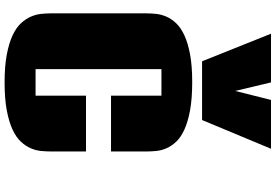

<svg xmlns="http://www.w3.org/2000/svg" viewBox="-202 -978 1199 835"><g transform="rotate(90 397.5 -560.5)"><path d="M396 -663.1H280.8V-115.7H396V-335H638.7V-181.2Q638.7 -161.6 636.5 -139.2Q634.3 -116.7 624.8 -94.5Q615.2 -72.3 596.2 -51.8Q577.1 -31.2 543.7 -15.6Q510.3 0 460.2 9.5Q410.2 19 338.4 19Q267.1 19 217.3 9.5Q167.5 0 134 -15.6Q100.6 -31.2 81.5 -51.8Q62.5 -72.3 52.7 -94.5Q43 -116.7 40.5 -139.2Q38.1 -161.6 38.1 -181.2V-599.1Q38.1 -618.7 40.5 -640.9Q43 -663.1 52.5 -685.1Q62 -707 81.3 -727.3Q100.6 -747.6 133.8 -762.9Q167 -778.3 216.6 -787.6Q266.1 -796.9 336.9 -796.9Q409.2 -796.9 459.5 -787.6Q509.8 -778.3 543.5 -762.9Q577.1 -747.6 596.2 -727.3Q615.2 -707 624.8 -685.1Q634.3 -663.1 636.5 -640.9Q638.7 -618.7 638.7 -599.1V-443.8H396ZM246.6 -839.8 126.5 -1139.6H338.4L375.5 -983.9L414.6 -1139.6H627L502 -839.8Z"/></g></svg>

Font: Coda Caption ExtraBold
Style: Regular
Weight: 800
Designer: vernon adams
Foundry: vernon adams
Version: Version 1.002